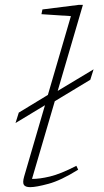

<svg xmlns="http://www.w3.org/2000/svg" viewBox="-20 -762 428 792"><path d="M57.5 -297.5 177.5 -370.5 272.5 -695.5 151 -703.5 155 -723 305.5 -742H322L218 -387L366 -476L352.5 -433L206 -344.5L112 -24Q142.5 -23.5 186.2 -34Q230 -44.5 295 -78L302.5 -62Q231 -17.5 180 -3.8Q129 10 104.5 10Q84.5 10 78.5 0.5Q72.5 -9 79.5 -33.5L165.5 -328L44 -254.5Z"/></svg>

Font: Newsreader Caption ExtraLight
Style: Italic
Weight: 275
Italic angle: -17°
Designer: Hugues Gentile
Foundry: Production Type
Version: Version 1.001